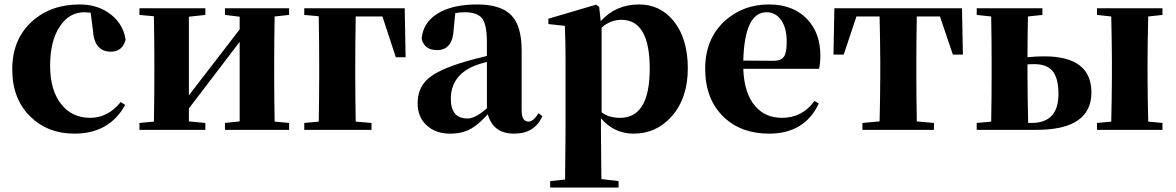

<svg xmlns="http://www.w3.org/2000/svg" viewBox="-20 -583 5281 862"><path d="M387 -526Q367 -528 359 -528Q291 -528 249 -465Q205 -400 205 -288Q205 -178 255 -115Q303 -54 385 -54Q465 -54 522 -125L542 -112Q471 17 314 17Q195 17 118 -58Q35 -137 35 -272Q35 -407 124 -487Q208 -563 338 -563Q421 -563 479 -517Q534 -473 544 -404Q529 -351 478 -351Q402 -351 397 -449Z M1213 -509Q1211 -393 1211 -308V-238Q1211 -153 1213 -37L1278 -31V0H990V-31L1056 -38V-395L828 -96V-38L902 -31V0H606V-31L671 -37Q673 -153 673 -238V-308Q673 -392 671 -510L606 -516V-546H902V-516L828 -508V-155L1056 -451V-508L990 -516V-546H1278V-516Z M1577 -509Q1575 -391 1575 -299V-238Q1575 -153 1577 -37L1648 -31V0H1346V-31L1411 -37Q1413 -153 1413 -238V-299Q1413 -392 1411 -510L1346 -516V-546H1797L1801 -326H1757L1697 -509Z M2166 -305Q2128 -295 2111 -288Q2004 -244 2004 -139Q2004 -51 2079 -51Q2114 -51 2166 -97ZM1968 -510 1952 -504ZM2415 -61Q2380 17 2288 17Q2194 17 2170 -70Q2127 -23 2096 -6Q2057 17 2001 17Q1936 17 1896 -20Q1855 -57 1855 -119Q1855 -188 1901 -229Q1948 -271 2068 -306Q2087 -311 2114 -319L2140 -325L2166 -332V-393Q2166 -471 2145 -500Q2123 -528 2066 -528Q2044 -528 2024 -524L2017 -453Q2013 -358 1942 -358Q1885 -358 1873 -409Q1879 -481 1943 -521Q2009 -563 2123 -563Q2229 -563 2276 -514Q2322 -466 2322 -357V-88Q2322 -37 2353 -37Q2374 -37 2398 -75Z M2681 -79Q2712 -54 2764 -54Q2897 -54 2897 -275Q2897 -494 2770 -494Q2720 -494 2681 -459ZM2677 -488Q2745 -563 2849 -563Q2944 -563 3004 -489Q3068 -410 3068 -276Q3068 -143 2996 -61Q2927 17 2825 17Q2737 17 2678 -52V7Q2678 65 2680 221L2757 230V259H2450V230L2517 223Q2519 65 2519 7V-320Q2519 -395 2516 -467L2442 -475V-499L2656 -562L2670 -552Z M3453 -310Q3487 -310 3500 -329Q3512 -347 3512 -395Q3512 -459 3486 -494Q3462 -528 3421 -528Q3323 -528 3317 -311ZM3656 -118Q3592 17 3433 17Q3306 17 3228 -59Q3146 -138 3146 -275Q3146 -409 3235 -490Q3317 -563 3432 -563Q3541 -563 3604 -497Q3663 -434 3663 -335Q3663 -297 3657 -274H3317Q3321 -163 3371 -106Q3416 -54 3491 -54Q3582 -54 3637 -130Z M4096 -509Q4094 -393 4094 -308V-238Q4094 -154 4096 -38L4173 -31V0H3852V-31L3929 -38Q3930 -79 3931 -139Q3932 -192 3932 -238V-308Q3932 -354 3931 -408Q3930 -468 3929 -509H3825L3768 -338H3722L3726 -546H4299L4303 -338H4258L4200 -509Z M4611 -31Q4732 -31 4732 -161Q4732 -234 4704 -266Q4678 -295 4624 -295Q4603 -295 4593 -294V-238Q4593 -190 4594 -135Q4595 -72 4596 -31ZM4595 -509Q4593 -405 4593 -326Q4628 -330 4668 -330Q4880 -330 4880 -168Q4880 0 4633 0H4365V-31L4430 -37Q4432 -153 4432 -238V-308Q4432 -393 4430 -509L4365 -516V-546H4660V-516ZM5135 -509Q5134 -468 5133 -408Q5132 -354 5132 -308V-238Q5132 -192 5133 -138Q5134 -78 5135 -37L5199 -31V0H4905V-31L4969 -37Q4970 -78 4971 -138Q4972 -192 4972 -238V-308Q4972 -354 4971 -408Q4970 -468 4969 -509L4905 -516V-546H5199V-516Z"/></svg>

Font: Source Han Serif SC Heavy
Style: Regular
Weight: 900
Designer: Ryoko NISHIZUKA  (kana & ideographs); Frank Grießhammer (Latin, Greek & Cyrillic); Wenlong ZHANG  (bopomofo); Sandoll Co
Foundry: Adobe Systems Incorporated
Version: Version 1.001 October 20, 2017